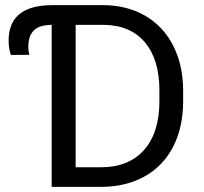

<svg xmlns="http://www.w3.org/2000/svg" viewBox="-20 -731 796 751"><path d="M182.1 0V-633.8Q133.3 -633.3 112.1 -611.8Q90.8 -590.3 90.8 -548.8Q90.8 -529.8 95.2 -516.6L22.5 -516.1Q13.7 -542.5 13.7 -572.3Q13.7 -710.9 185.5 -710.9H382.8Q475.6 -710.9 546.9 -669.9Q618.2 -628.9 657 -553.2Q695.8 -477.5 696.3 -379.4V-334Q696.3 -233.4 657.5 -157.7Q618.7 -82 546.6 -41.5Q474.6 -1 378.9 0ZM275.9 -633.8V-76.7H374.5Q482.9 -76.7 543.2 -144Q603.5 -211.4 603.5 -335.9V-377.4Q603.5 -498.5 546.6 -565.7Q489.7 -632.8 385.3 -633.8Z"/></svg>

Font: Roboto
Style: Regular
Weight: 400
Designer: Google
Version: Version 2.001047; 2015